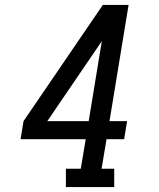

<svg xmlns="http://www.w3.org/2000/svg" viewBox="-20 -755 640 775"><path d="M246 0V-74H306L326 -193H63L75 -266L395 -735H499L422 -266H493L481 -193H410L390 -74H441V0ZM171 -266H338L391 -589Z"/></svg>

Font: Iosevka Plex Etoile
Style: Italic
Weight: 400
Italic angle: -9°
Designer: Belleve Invis
Foundry: Belleve Invis
Version: Version 25.1.1; ttfautohint (v1.8.4)